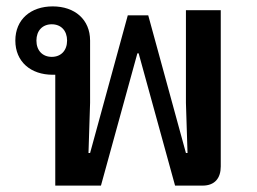

<svg xmlns="http://www.w3.org/2000/svg" viewBox="-20 -581 806 601"><path d="M153 0H296L410 -414H414L528 0H614C653 0 671 -24 671 -60V-549H562V-259L567 -102H562L444 -533H380L262 -102H257L262 -259V-454C262 -520 214 -561 145 -561C76 -561 28 -520 28 -454C28 -388 76 -347 145 -347H153ZM142 -403C113 -403 94 -423 94 -454C94 -485 113 -505 142 -505C171 -505 190 -485 190 -454C190 -423 171 -403 142 -403Z"/></svg>

Font: IBM Plex Thai Looped Medium
Style: Regular
Weight: 500
Designer: Mike Abbink, Paul van der Laan, Pieter van Rosmalen, Ben Mitchell, Mark Frömberg
Foundry: Bold Monday
Version: Version 1.0